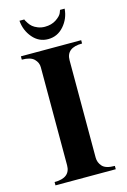

<svg xmlns="http://www.w3.org/2000/svg" viewBox="-132 -944 668 1006"><g transform="rotate(-15 202.5 -441.0)"><path d="M366 -18V0H39V-18Q125 -18 125 -86V-618Q125 -643 105.5 -662.5Q86 -682 39 -682V-700H366V-682Q280 -682 280 -614V-86Q280 -59 298.5 -38.5Q317 -18 366 -18ZM300 -882H325Q321 -829 286.5 -789.5Q252 -750 201 -750Q151 -750 117.5 -789.5Q84 -829 80 -882H106Q107 -879 109 -875Q111 -871 118.5 -859.5Q126 -848 136 -839.5Q146 -831 163.5 -824Q181 -817 201 -817Q237 -817 262 -833.5Q287 -850 294 -866Z"/></g></svg>

Font: Uncial Antiqua
Style: Regular
Weight: 400
Designer: Astigmatic (AOETI)
Foundry: Astigmatic (AOETI)
Version: Version 1.000